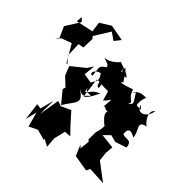

<svg xmlns="http://www.w3.org/2000/svg" viewBox="-201 -978 1195 1236"><g transform="rotate(30 397.0 -360.0)"><path d="M318 0 357 -71 401 -62 366 -125 322 -212 241 -198C314 -276 378 -276 300 -360C338 -325 335 -325 385 -354C323 -380 344 -324 340 -391C354 -327 353 -393 431 -397C416 -386 387 -340 348 -327C344 -325 357 -388 365 -463C413 -467 367 -437 404 -423C403 -432 419 -464 392 -461C484 -415 463 -473 468 -368C517 -390 525 -437 490 -335C517 -350 484 -329 529 -321C509 -297 539 -260 553 -236C553 -236 574 -242 529 -165L512 -104L521 -91L496 -28L484 -50L495 30L599 77L617 55L734 93L643 -24L652 -85L671 -136L577 -173L626 -201L669 -176L750 -181C764 -249 702 -221 689 -249C691 -236 690 -328 755 -259C772 -304 715 -371 794 -362C758 -415 758 -461 793 -477C775 -420 695 -392 692 -466C722 -421 704 -441 671 -449C669 -484 704 -529 701 -520C611 -553 595 -476 625 -519C646 -445 658 -450 615 -426C655 -460 602 -447 600 -526C524 -520 490 -523 525 -536C510 -548 520 -575 486 -624C492 -566 457 -578 491 -633C456 -577 510 -574 527 -569C510 -603 457 -627 444 -640C425 -623 366 -597 335 -613C362 -591 387 -587 380 -563C327 -549 342 -535 329 -471C301 -475 318 -514 367 -513C385 -467 377 -463 341 -428L281 -455L309 -529L273 -497L169 -451L176 -385L217 -319L206 -301L252 -201L219 -220L160 -89L192 -203L189 -200L145 -122L113 -135L97 -16L136 -87V17L199 5L266 44L263 32L305 70ZM35 -580 109 -587 144 -457 153 -453 128 -508 150 -603 188 -600 211 -676 203 -694 295 -780 335 -733 378 -765 277 -813 195 -788 186 -719 67 -725 81 -764 97 -736 11 -656C16 -627 20 -597 25 -569L2 -560Z"/></g></svg>

Font: Hussar Lance
Style: ExBd
Weight: 700
Foundry: Cannot Into Space Fonts, PlusOne Fonts
Version: Version 2.270